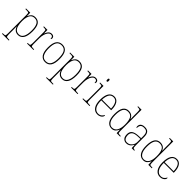

<svg xmlns="http://www.w3.org/2000/svg" viewBox="344 -2395 4270 4270"><g transform="rotate(45 2479.5 -260.0)"><path d="M22 240V220H43Q73 220 87.5 216Q102 212 106 195.5Q110 179 110 143V-442Q110 -476 106 -492Q102 -508 86.5 -512Q71 -516 35 -516H2V-536H135L137 -434H141Q158 -481 193.5 -513.5Q229 -546 290 -546Q380 -546 423.5 -481.5Q467 -417 467 -279Q467 -130 420 -60Q373 10 292 10Q233 10 195 -21Q157 -52 138 -108H136Q136 -93 137 -64Q138 -35 138 13V143Q138 179 142.5 195.5Q147 212 161 216Q175 220 205 220H236V240ZM294 -15Q366 -15 402.5 -83.5Q439 -152 439 -276Q439 -398 405 -459.5Q371 -521 291 -521Q236 -521 202.5 -490.5Q169 -460 153.5 -405Q138 -350 138 -278Q138 -198 153 -139Q168 -80 202 -47.5Q236 -15 294 -15Z M570 0V-20H585Q615 -20 629 -24Q643 -28 647.5 -44.5Q652 -61 652 -97V-441Q652 -476 647.5 -492Q643 -508 627.5 -512Q612 -516 577 -516H565V-536H676L679 -428H681Q691 -455 707.5 -482Q724 -509 748.5 -526.5Q773 -544 809 -544Q846 -544 866 -525Q886 -506 886 -479Q886 -464 881 -453.5Q876 -443 865 -443Q865 -481 851.5 -500Q838 -519 804 -519Q767 -519 738.5 -484Q710 -449 695 -394Q680 -339 680 -280V-97Q680 -61 684 -44.5Q688 -28 702.5 -24Q717 -20 747 -20H773V0Z M1142 10Q1056 10 1007 -57.5Q958 -125 958 -267Q958 -406 1005 -474Q1052 -542 1146 -542Q1235 -542 1281 -475Q1327 -408 1327 -267Q1327 -124 1280 -57Q1233 10 1142 10ZM1142 -15Q1229 -15 1264 -82.5Q1299 -150 1299 -267Q1299 -394 1263 -455.5Q1227 -517 1145 -517Q1059 -517 1022.5 -454.5Q986 -392 986 -267Q986 -146 1023.5 -80.5Q1061 -15 1142 -15Z M1408 240V220H1429Q1459 220 1473.5 216Q1488 212 1492 195.5Q1496 179 1496 143V-442Q1496 -476 1492 -492Q1488 -508 1472.5 -512Q1457 -516 1421 -516H1388V-536H1521L1523 -434H1527Q1544 -481 1579.5 -513.5Q1615 -546 1676 -546Q1766 -546 1809.5 -481.5Q1853 -417 1853 -279Q1853 -130 1806 -60Q1759 10 1678 10Q1619 10 1581 -21Q1543 -52 1524 -108H1522Q1522 -93 1523 -64Q1524 -35 1524 13V143Q1524 179 1528.5 195.5Q1533 212 1547 216Q1561 220 1591 220H1622V240ZM1680 -15Q1752 -15 1788.5 -83.5Q1825 -152 1825 -276Q1825 -398 1791 -459.5Q1757 -521 1677 -521Q1622 -521 1588.5 -490.5Q1555 -460 1539.5 -405Q1524 -350 1524 -278Q1524 -198 1539 -139Q1554 -80 1588 -47.5Q1622 -15 1680 -15Z M1956 0V-20H1971Q2001 -20 2015 -24Q2029 -28 2033.5 -44.5Q2038 -61 2038 -97V-441Q2038 -476 2033.5 -492Q2029 -508 2013.5 -512Q1998 -516 1963 -516H1951V-536H2062L2065 -428H2067Q2077 -455 2093.5 -482Q2110 -509 2134.5 -526.5Q2159 -544 2195 -544Q2232 -544 2252 -525Q2272 -506 2272 -479Q2272 -464 2267 -453.5Q2262 -443 2251 -443Q2251 -481 2237.5 -500Q2224 -519 2190 -519Q2153 -519 2124.5 -484Q2096 -449 2081 -394Q2066 -339 2066 -280V-97Q2066 -61 2070 -44.5Q2074 -28 2088.5 -24Q2103 -20 2133 -20H2159V0Z M2420 -658Q2409 -658 2403 -666Q2397 -674 2397 -698Q2397 -721 2403 -729.5Q2409 -738 2420 -738Q2431 -738 2437 -729.5Q2443 -721 2443 -698Q2443 -674 2437 -666Q2431 -658 2420 -658ZM2313 0V-20H2338Q2372 -20 2387.5 -24Q2403 -28 2407 -44Q2411 -60 2411 -95V-438Q2411 -474 2407 -490.5Q2403 -507 2389 -511.5Q2375 -516 2346 -516H2332V-536H2439V-95Q2439 -60 2443 -44Q2447 -28 2462.5 -24Q2478 -20 2512 -20H2536V0Z M2787 10Q2701 10 2651 -60.5Q2601 -131 2601 -262Q2601 -403 2647 -472.5Q2693 -542 2778 -542Q2856 -542 2899 -475Q2942 -408 2942 -290V-274H2630Q2629 -144 2672.5 -79.5Q2716 -15 2787 -15Q2839 -15 2870.5 -41Q2902 -67 2918 -102Q2927 -96 2927 -82Q2927 -66 2911 -44Q2895 -22 2863.5 -6Q2832 10 2787 10ZM2914 -298Q2913 -396 2879.5 -456.5Q2846 -517 2777 -517Q2703 -517 2669 -457.5Q2635 -398 2631 -298Z M3232 10Q3148 10 3100 -57.5Q3052 -125 3052 -267Q3052 -408 3097 -475.5Q3142 -543 3228 -543Q3288 -543 3326 -516Q3364 -489 3384 -442H3388Q3386 -469 3385 -494.5Q3384 -520 3384 -543V-660Q3384 -698 3380 -714.5Q3376 -731 3362.5 -735.5Q3349 -740 3319 -740H3302V-760H3412V-91Q3412 -58 3416.5 -43Q3421 -28 3436 -24Q3451 -20 3484 -20H3498V0H3388L3384 -105H3382Q3362 -54 3326.5 -22Q3291 10 3232 10ZM3228 -14Q3307 -15 3346 -81.5Q3385 -148 3385 -265Q3385 -389 3352 -453.5Q3319 -518 3231 -518Q3153 -518 3116.5 -455.5Q3080 -393 3080 -264Q3080 -139 3121 -76Q3162 -13 3228 -14Z M3695 10Q3639 10 3602 -28Q3565 -66 3565 -146Q3565 -224 3616.5 -261.5Q3668 -299 3778 -303L3853 -306V-371Q3853 -417 3844 -450Q3835 -483 3809.5 -500Q3784 -517 3737 -517Q3673 -517 3648.5 -486Q3624 -455 3624 -395Q3603 -395 3603 -440Q3603 -464 3615.5 -487.5Q3628 -511 3657.5 -526.5Q3687 -542 3737 -542Q3814 -542 3847.5 -500.5Q3881 -459 3881 -379V-107Q3881 -70 3885 -51.5Q3889 -33 3900.5 -26.5Q3912 -20 3936 -20H3941V0H3860L3855 -99H3853Q3841 -75 3821 -49.5Q3801 -24 3770 -7Q3739 10 3695 10ZM3698 -15Q3743 -15 3778 -39.5Q3813 -64 3833 -101.5Q3853 -139 3853 -178V-283L3776 -280Q3673 -277 3633 -241.5Q3593 -206 3593 -145Q3593 -92 3617.5 -53.5Q3642 -15 3698 -15Z M4228 10Q4144 10 4096 -57.5Q4048 -125 4048 -267Q4048 -408 4093 -475.5Q4138 -543 4224 -543Q4284 -543 4322 -516Q4360 -489 4380 -442H4384Q4382 -469 4381 -494.5Q4380 -520 4380 -543V-660Q4380 -698 4376 -714.5Q4372 -731 4358.5 -735.5Q4345 -740 4315 -740H4298V-760H4408V-91Q4408 -58 4412.5 -43Q4417 -28 4432 -24Q4447 -20 4480 -20H4494V0H4384L4380 -105H4378Q4358 -54 4322.5 -22Q4287 10 4228 10ZM4224 -14Q4303 -15 4342 -81.5Q4381 -148 4381 -265Q4381 -389 4348 -453.5Q4315 -518 4227 -518Q4149 -518 4112.5 -455.5Q4076 -393 4076 -264Q4076 -139 4117 -76Q4158 -13 4224 -14Z M4754 10Q4668 10 4618 -60.5Q4568 -131 4568 -262Q4568 -403 4614 -472.5Q4660 -542 4745 -542Q4823 -542 4866 -475Q4909 -408 4909 -290V-274H4597Q4596 -144 4639.5 -79.5Q4683 -15 4754 -15Q4806 -15 4837.5 -41Q4869 -67 4885 -102Q4894 -96 4894 -82Q4894 -66 4878 -44Q4862 -22 4830.5 -6Q4799 10 4754 10ZM4881 -298Q4880 -396 4846.5 -456.5Q4813 -517 4744 -517Q4670 -517 4636 -457.5Q4602 -398 4598 -298Z"/></g></svg>

Font: Noto Serif Lao SemiCondensed Thin
Style: Regular
Weight: 100
Width: 4
Designer: Monotype Design Team
Foundry: Monotype Imaging Inc.
Version: Version 2.003; ttfautohint (v1.8.4.7-5d5b)